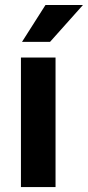

<svg xmlns="http://www.w3.org/2000/svg" viewBox="-20 -763 358 783"><path d="M206.5 -528.3V0H65.4V-528.3ZM69.8 -592.3 165.5 -742.7H318.4L184.1 -592.3Z"/></svg>

Font: Vazirmatn RD FD
Style: Bold
Weight: 700
Designer: Saber Rastikerdar
Foundry: Saber Rastikerdar
Version: Version 33.003